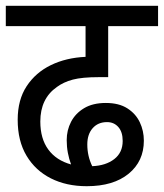

<svg xmlns="http://www.w3.org/2000/svg" viewBox="-20 -642 565 662"><path d="M279 0Q209 0 155.5 -27Q102 -54 71.5 -105Q41 -156 41 -229Q41 -298 72 -345Q103 -392 155.5 -417.5Q208 -443 275 -446V-552H0V-622H525V-552H353V-376H321Q263 -376 231 -367.5Q199 -359 176 -342Q119 -302 119 -223Q119 -164 146.5 -126.5Q174 -89 225 -75Q218 -94 214 -115Q210 -136 210 -159Q210 -193 225 -222Q240 -251 270 -269Q300 -287 345 -287Q390 -287 419 -268.5Q448 -250 462 -220.5Q476 -191 476 -157Q476 -86 423.5 -43Q371 0 279 0ZM281 -144Q281 -104 298 -69Q345 -71 374 -93.5Q403 -116 403 -156Q403 -187 388 -204Q373 -221 349 -221Q318 -221 299.5 -200Q281 -179 281 -144Z"/></svg>

Font: Noto Sans SemiCondensed
Style: Regular
Weight: 400
Width: 4
Designer: Monotype Design Team
Foundry: Monotype Imaging Inc.
Version: Version 2.013; ttfautohint (v1.8.4.7-5d5b)